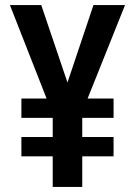

<svg xmlns="http://www.w3.org/2000/svg" viewBox="-20 -734 531 754"><path d="M245 -410 142 -714H19L163 -347H64V-271H187V-196H64V-120H187V0H303V-120H426V-196H303V-271H426V-347H324L471 -714H347Z"/></svg>

Font: Noto Sans Lao Condensed SemiBold
Style: Regular
Weight: 600
Width: 3
Designer: Monotype Design Team
Foundry: Monotype Imaging Inc.
Version: Version 2.003